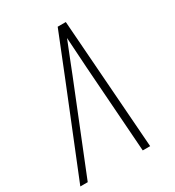

<svg xmlns="http://www.w3.org/2000/svg" viewBox="-181 -839 859 943"><g transform="rotate(-30 248.0 -367.5)"><path d="M-4 0 194 -490 292 -735H338L392 0H350L315 -490Q312 -534 309.5 -577.5Q307 -621 304 -664Q287 -621 269.5 -577.5Q252 -534 235 -490L38 0Z"/></g></svg>

Font: Iosevka Extralight Oblique
Style: Regular
Weight: 200
Italic angle: -9°
Monospace: yes
Designer: Belleve Invis
Foundry: Belleve Invis
Version: Version 32.5.0; ttfautohint (v1.8.4)